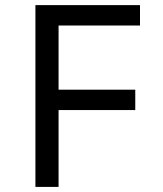

<svg xmlns="http://www.w3.org/2000/svg" viewBox="-20 -734 640 754"><path d="M210 0H119.1V-713.9H529.8V-633.8H210V-381.8H511.2V-301.8H210Z"/></svg>

Font: Droid Sans Mono
Style: Regular
Weight: 400
Monospace: yes
Foundry: Ascender Corporation
Version: Version 1.00 build 112